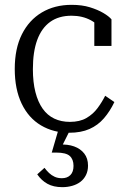

<svg xmlns="http://www.w3.org/2000/svg" viewBox="-20 -539 524 794"><path d="M269 -35Q310 -35 337.5 -51Q365 -67 383.5 -92Q402 -117 415 -143L453 -117Q435 -79 410 -50Q385 -21 350 -5.5Q315 10 266 10Q201 10 149.5 -20.5Q98 -51 69.5 -110.5Q41 -170 41 -254Q41 -338 70.5 -397Q100 -456 153 -487.5Q206 -519 276 -519Q319 -519 351.5 -509Q384 -499 407 -485.5Q430 -472 441 -459V-349H370V-460Q380 -459 388 -453.5Q396 -448 401.5 -439.5Q407 -431 408.5 -421.5Q410 -412 407 -403Q391 -436 356 -455Q321 -474 276 -474Q223 -474 187.5 -448.5Q152 -423 134 -374Q116 -325 116 -253Q116 -199 126.5 -158Q137 -117 156.5 -89.5Q176 -62 204.5 -48.5Q233 -35 269 -35ZM271 -4 233 72 226 59Q260 57 286.5 66.5Q313 76 328.5 96Q344 116 344 146Q344 168 335.5 185Q327 202 312.5 213Q298 224 278.5 229.5Q259 235 238 235Q201 235 176 221Q151 207 134 182L164 155Q173 167 183 176.5Q193 186 206 192Q219 198 236 198Q258 198 271 185Q284 172 284 147Q284 120 268.5 106Q253 92 213 92H194L222 -4Z"/></svg>

Font: Roboto Serif 28pt Condensed Light
Style: Regular
Weight: 300
Width: 3
Designer: Greg Gazdowicz
Foundry: Commercial Type
Version: Version 1.008